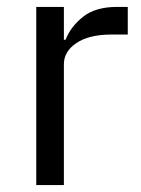

<svg xmlns="http://www.w3.org/2000/svg" viewBox="-20 -536 407 556"><path d="M85 0V-516H165V-421H170Q184 -458 220 -487Q256 -516 319 -516H350V-436H303Q238 -436 201.5 -411.5Q165 -387 165 -350V0Z"/></svg>

Font: IBM Plex Sans Hebrew
Style: Regular
Weight: 400
Designer: Mike Abbink, Paul van der Laan, Pieter van Rosmalen, Yanek Iontef
Foundry: Bold Monday
Version: Version 1.2